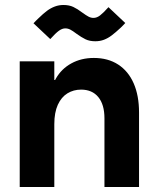

<svg xmlns="http://www.w3.org/2000/svg" viewBox="-20 -750 637 770"><path d="M59.1 -503.9H197.8V0H59.1ZM305.2 -390.6Q274.9 -390.6 250.5 -375.7Q226.1 -360.8 211.9 -329.8Q197.8 -298.8 197.8 -252L182.1 -345.7V-429.2H213.4L182.1 -345.7Q182.1 -396.5 204.3 -435.3Q226.6 -474.1 266.1 -495.8Q305.7 -517.6 356.4 -517.6Q413.1 -517.6 453.9 -491.2Q494.6 -464.8 516.1 -415.8Q537.6 -366.7 537.6 -298.8V0H398.9V-275.4Q398.9 -330.6 374.3 -360.6Q349.6 -390.6 305.2 -390.6ZM286.1 -615.2Q272 -626 262.2 -631.1Q252.4 -636.2 241.7 -636.2Q229.5 -636.2 216.3 -626.7Q203.1 -617.2 181.6 -593.3L114.3 -656.7Q119.1 -661.6 123.8 -666.5Q128.4 -671.4 132.8 -675.3Q153.8 -695.8 168.7 -706.8Q183.6 -717.8 200 -723.9Q216.3 -730 234.4 -730Q257.3 -730 273.9 -722.2Q290.5 -714.4 310.5 -699.2Q325.2 -688.5 335 -683.3Q344.7 -678.2 355 -678.2Q368.2 -678.2 381.1 -688Q394 -697.8 415 -721.2L482.4 -657.7Q478 -652.8 473.6 -648.4Q469.2 -644 464.4 -639.2Q443.4 -619.6 428.2 -608.2Q413.1 -596.7 397 -590.6Q380.9 -584.5 362.3 -584.5Q339.4 -584.5 322.8 -592.5Q306.2 -600.6 286.1 -615.2Z"/></svg>

Font: Wanted Sans Std Variable
Style: Regular
Weight: 400
Designer: Original Design by Kil Hyung-jin and Kang Hanbin, Wanted Lab, Inc;
Foundry: Wanted Lab, Inc.
Version: Version 1.003;Glyphs 3.2 (3227)